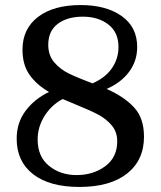

<svg xmlns="http://www.w3.org/2000/svg" viewBox="-20 -730 637 760"><path d="M550 -189Q550 -96 483 -43Q416 10 294 10Q176 10 111 -40.5Q46 -91 46 -181Q46 -244 81 -291Q116 -338 174 -366Q124 -395 96.5 -434.5Q69 -474 69 -533Q69 -616 130.5 -663Q192 -710 299 -710Q400 -710 461.5 -666.5Q523 -623 523 -544Q523 -488 490.5 -445Q458 -402 402 -378Q472 -347 511 -304.5Q550 -262 550 -189ZM171 -553Q171 -511 194.5 -483.5Q218 -456 251.5 -439.5Q285 -423 346 -400Q397 -422 423 -460Q449 -498 449 -544Q449 -602 409 -633Q369 -664 308 -664Q246 -664 208.5 -635.5Q171 -607 171 -553ZM444 -171Q444 -208 422 -234Q400 -260 367.5 -277Q335 -294 278 -317L228 -338Q183 -314 156 -270.5Q129 -227 129 -178Q129 -110 174 -73.5Q219 -37 283 -37Q349 -37 396.5 -72Q444 -107 444 -171Z"/></svg>

Font: Taviraj Medium
Style: Regular
Weight: 500
Designer: Katatrad Team
Foundry: CadsonDemak
Version: Version 1.030